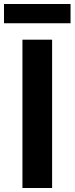

<svg xmlns="http://www.w3.org/2000/svg" viewBox="-21 -938 372 958"><path d="M91 -740H239V0H91ZM-1 -918H331V-822H-1Z"/></svg>

Font: SpoqaHanSans-Bold
Style: Regular
Weight: 700
Designer: [Spoqa Han Sans] Dong-huui Kim \uAE40 \uB3D9 \uD718   [Noto Sans] Ryoko NISHIZUKA \u897F \u585A \u6DBC \u5B50  (kana & i
Foundry: Spoqa (http://www.spoqa-han-sans.com)
Version: Version 2.000